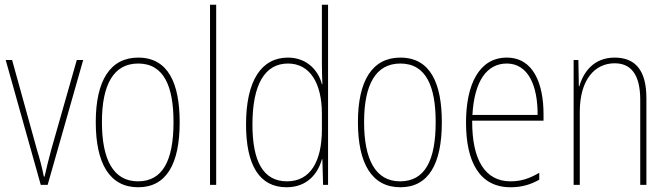

<svg xmlns="http://www.w3.org/2000/svg" viewBox="-20 -780 2821 810"><path d="M152 0H181L331 -527H304L196 -148C185 -108 177 -74 168 -35H165C157 -75 148 -109 136 -148L31 -527H4Z M738 -264C738 -428 690 -537 563 -537C445 -537 384 -440 384 -265C384 -88 444 10 563 10C681 10 738 -87 738 -264ZM410 -265C410 -423 459 -512 563 -512C673 -512 712 -413 712 -265C712 -102 666 -15 562 -15C458 -15 410 -107 410 -265Z M892 0V-760H866V0Z M1189 10C1278 10 1322 -50 1338 -108H1340L1343 0H1364V-760H1338V-511C1338 -483 1339 -456 1340 -425H1338C1324 -481 1276 -537 1195 -537C1082 -537 1018 -439 1018 -255C1018 -82 1075 10 1189 10ZM1191 -15C1089 -15 1045 -101 1045 -255C1045 -425 1098 -512 1195 -512C1287 -512 1338 -430 1338 -300V-234C1338 -100 1290 -15 1191 -15Z M1844 -264C1844 -428 1796 -537 1669 -537C1551 -537 1490 -440 1490 -265C1490 -88 1550 10 1669 10C1787 10 1844 -87 1844 -264ZM1516 -265C1516 -423 1565 -512 1669 -512C1779 -512 1818 -413 1818 -265C1818 -102 1772 -15 1668 -15C1564 -15 1516 -107 1516 -265Z M2118 -537C2001 -537 1946 -423 1946 -263C1946 -97 2003 10 2134 10C2182 10 2220 -2 2255 -22V-51C2212 -26 2177 -15 2134 -15C2026 -15 1971 -106 1972 -271H2273V-298C2273 -424 2232 -537 2118 -537ZM2118 -512C2209 -512 2249 -417 2248 -295H1973C1981 -440 2035 -512 2118 -512Z M2573 -537C2484 -537 2441 -475 2424 -416H2422L2420 -527H2400V0H2426V-308C2426 -445 2490 -513 2573 -513C2640 -513 2681 -468 2681 -359V0H2707V-366C2707 -485 2659 -537 2573 -537Z"/></svg>

Font: Noto Sans Thai Cond Thin
Style: Regular
Weight: 100
Width: 3
Designer: Monotype Design Team
Foundry: Monotype Imaging Inc.
Version: Version 2.002